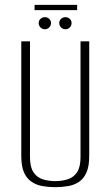

<svg xmlns="http://www.w3.org/2000/svg" viewBox="-20 -762 457 794"><path d="M208 12Q180 12 155 7.5Q130 3 110 -10.5Q90 -24 79 -49.5Q68 -75 68 -117V-591H104V-113Q104 -71 118.5 -49.5Q133 -28 157 -20.5Q181 -13 208 -13Q236 -13 260 -20.5Q284 -28 298.5 -49.5Q313 -71 313 -113V-591H349V-117Q349 -75 338 -49.5Q327 -24 307.5 -10.5Q288 3 262 7.5Q236 12 208 12ZM165 -641Q155 -641 147.5 -648.5Q140 -656 140 -667Q140 -677 147.5 -684Q155 -691 165 -691Q176 -691 183.5 -684Q191 -677 191 -667Q191 -656 183.5 -648.5Q176 -641 165 -641ZM251 -641Q240 -641 232.5 -648.5Q225 -656 225 -667Q225 -677 232.5 -684Q240 -691 251 -691Q261 -691 268.5 -684Q276 -677 276 -667Q276 -656 268.5 -648.5Q261 -641 251 -641ZM123 -720V-742H299V-720Z"/></svg>

Font: Alumni Sans ExtraLight
Style: Regular
Weight: 250
Version: Version 1.018